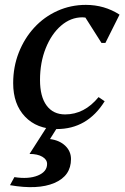

<svg xmlns="http://www.w3.org/2000/svg" viewBox="-20 -516 513 787"><path d="M213 13Q131 13 82.5 -38Q34 -89 34 -175Q34 -242 57 -300.5Q80 -359 120.5 -403Q161 -447 215.5 -471.5Q270 -496 332 -496Q408 -496 470 -456L412 -340H396L330 -444Q324 -445 318 -445Q270 -445 230.5 -411Q191 -377 167.5 -318.5Q144 -260 144 -188Q144 -120 171 -83.5Q198 -47 247 -47Q326 -47 384 -118L409 -101Q338 13 213 13ZM21 243 39 210Q97 219 135 203.5Q173 188 173 156Q173 138 153.5 126.5Q134 115 101 115L183 -13H227L185 54Q224 59 247.5 81.5Q271 104 271 136Q271 205 203 234Q135 263 21 243Z"/></svg>

Font: Platypi
Style: Italic
Weight: 400
Italic angle: -13°
Designer: David Sargent
Foundry: Bolt Cutter Type
Version: Version 1.200; ttfautohint (v1.8.4.7-5d5b)